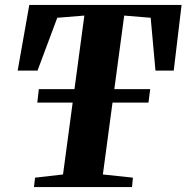

<svg xmlns="http://www.w3.org/2000/svg" viewBox="-20 -763 760 783"><path d="M118.5 0 123 -38.5 237 -51.5 324 -699.5 213.5 -690.5 133 -475H52L99.5 -743H720.5L688.5 -475H614L594.5 -690.5L486.5 -699.5L399.5 -51.5L522 -38.5L518.5 0ZM132 -344.5 138.5 -399.5H592.5L585.5 -344.5Z"/></svg>

Font: Merriweather 72pt ExtraBold
Style: Italic
Weight: 800
Italic angle: -7.8°
Version: Version 2.101